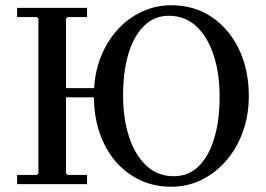

<svg xmlns="http://www.w3.org/2000/svg" viewBox="-20 -700 1013 730"><path d="M45 0V-35H120L126 -41V-629L120 -635H45V-670H311V-635H237L231 -629V-365H338Q342 -434 366.5 -491.5Q391 -549 430.5 -591Q470 -633 521.5 -656.5Q573 -680 631 -680Q718 -680 784 -636Q850 -592 888 -514Q926 -436 926 -335Q926 -261 903 -198Q880 -135 839.5 -88.5Q799 -42 746 -16Q693 10 631 10Q546 10 479.5 -33.5Q413 -77 375.5 -154Q338 -231 337 -330H231V-41L237 -35H311V0ZM448 -337Q448 -250 470.5 -180.5Q493 -111 536 -70.5Q579 -30 641 -30Q697 -30 735.5 -68Q774 -106 794.5 -174Q815 -242 815 -333Q815 -420 792.5 -489.5Q770 -559 727 -599.5Q684 -640 621 -640Q567 -640 528 -602Q489 -564 468.5 -496Q448 -428 448 -337Z"/></svg>

Font: Brygada 1918 Medium
Style: Regular
Weight: 500
Designer: Mateusz Machalski | Borys Kosmynka | Przemek Hoffer
Foundry: NIEPODLEGLA 2018
Version: Version 3.006